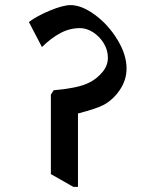

<svg xmlns="http://www.w3.org/2000/svg" viewBox="-20 -689 601 751"><path d="M475 -421Q475 -376 448.5 -337Q422 -298 384 -278Q360 -265 285 -245V42H267L179 -8V-319L190 -336Q229 -339 268 -346.5Q307 -354 333 -368Q361 -383 381.5 -408Q402 -433 402 -463Q402 -493 386 -519.5Q370 -546 344.5 -562.5Q319 -579 293 -579Q253 -579 217 -560Q181 -541 144 -505L93 -603Q125 -627 176 -648Q227 -669 256 -669Q300 -669 352 -630.5Q404 -592 439.5 -533.5Q475 -475 475 -421Z"/></svg>

Font: Martel
Style: Bold
Weight: 700
Designer: Dan Reynolds
Foundry: Dan Reynolds
Version: Version 1.001; ttfautohint (v1.1) -l 5 -r 5 -G 72 -x 0 -D la